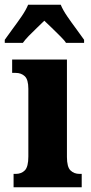

<svg xmlns="http://www.w3.org/2000/svg" viewBox="-47 -786 380 806"><path d="M10 0V-56H19Q43 -56 57.5 -71Q72 -86 72 -129V-413Q72 -452 57 -466Q42 -480 19 -480H4V-536H234V-127Q234 -85 249 -70.5Q264 -56 287 -56H296V0ZM-27 -619Q-14 -638 5.5 -664Q25 -690 43.5 -717Q62 -744 71 -766H208Q217 -744 235.5 -717Q254 -690 273.5 -664Q293 -638 306 -619V-606H230Q225 -615 207.5 -632.5Q190 -650 171 -668.5Q152 -687 139 -699Q126 -686 108 -669Q90 -652 74 -635.5Q58 -619 49 -606H-27Z"/></svg>

Font: Noto Serif Thai ExtraCondensed Black
Style: Regular
Weight: 900
Width: 2
Designer: Monotype Design Team
Foundry: Monotype Imaging Inc.
Version: Version 2.002; ttfautohint (v1.8.4.7-5d5b)